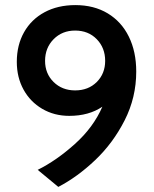

<svg xmlns="http://www.w3.org/2000/svg" viewBox="-20 -734 604 754"><path d="M515 -453Q515 -351 469.5 -261.5Q424 -172 354 -105.5Q284 -39 209 0L128 -67Q201 -103 274 -168.5Q347 -234 382 -315Q329 -279 252 -279Q193 -279 146 -306.5Q99 -334 72.5 -382Q46 -430 46 -491Q46 -557 74.5 -607.5Q103 -658 155 -686Q207 -714 276 -714Q349 -714 403 -681.5Q457 -649 486 -590Q515 -531 515 -453ZM393 -495Q393 -546 360 -580Q327 -614 275 -614Q224 -614 190.5 -580Q157 -546 157 -495Q157 -445 190.5 -412Q224 -379 275 -379Q327 -379 360 -412Q393 -445 393 -495Z"/></svg>

Font: Cabin SemiBold
Style: Regular
Weight: 600
Designer: Pablo Impallari
Foundry: Pablo Impallari. http://www.impallari.com Igino Marini. http://www.ikern.com
Version: Version 2.200